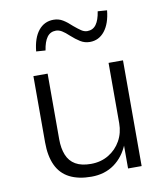

<svg xmlns="http://www.w3.org/2000/svg" viewBox="-83 -801 761 878"><g transform="rotate(-10 297.5 -362.0)"><path d="M271 8Q211 8 170 -13Q129 -34 109 -77Q89 -120 89 -183V-491H155V-186Q155 -144 167.5 -113Q180 -82 207.5 -66Q235 -50 279 -50Q325 -50 361 -71.5Q397 -93 417.5 -129.5Q438 -166 438 -211V-491H505V0H442V-113H445Q422 -56 377.5 -24Q333 8 271 8ZM164 -597 121 -600Q127 -662 154 -695.5Q181 -729 224 -729Q248 -729 267.5 -717Q287 -705 308 -685Q327 -669 340.5 -660Q354 -651 368 -651Q394 -651 409 -671.5Q424 -692 430 -732L473 -729Q467 -668 440 -634Q413 -600 371 -600Q347 -600 327 -612.5Q307 -625 286 -644Q268 -661 254 -669.5Q240 -678 226 -678Q200 -678 185 -657.5Q170 -637 164 -597Z"/></g></svg>

Font: Nunito Sans 9pt Light
Style: Regular
Weight: 300
Version: Version 3.101;gftools[0.9.27]